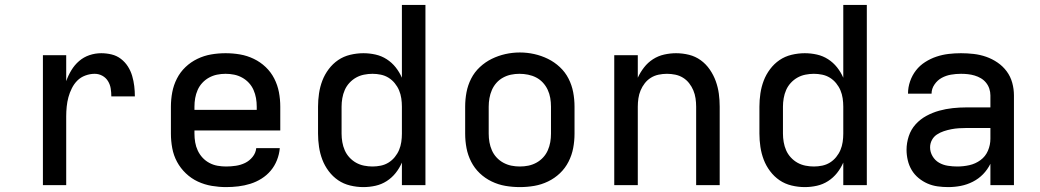

<svg xmlns="http://www.w3.org/2000/svg" viewBox="-20 -755 4240 783"><path d="M155 0V-530H250V-424Q258 -447 271 -468.5Q284 -490 302.5 -506Q321 -522 344.5 -530Q368 -538 393 -538Q414 -538 435 -533Q456 -528 473 -515Q490 -502 501.5 -484Q513 -466 519 -445.5Q525 -425 527.5 -404Q530 -383 530 -362H434Q434 -378 431.5 -394Q429 -410 420.5 -424Q412 -438 397.5 -446Q383 -454 366 -454Q347 -454 328 -447Q309 -440 295.5 -426.5Q282 -413 273 -395Q264 -377 259 -358.5Q254 -340 252 -320Q250 -300 250 -281V0Z M902 8Q873 8 843.5 3Q814 -2 787 -14.5Q760 -27 738 -48Q716 -69 702 -95Q688 -121 682.5 -150.5Q677 -180 677 -210V-320Q677 -350 682.5 -379Q688 -408 701.5 -434.5Q715 -461 736.5 -481.5Q758 -502 785 -515Q812 -528 841 -533Q870 -538 900 -538Q930 -538 959 -533Q988 -528 1015 -515Q1042 -502 1063.5 -481.5Q1085 -461 1098.5 -434.5Q1112 -408 1117.5 -379Q1123 -350 1123 -320V-223H773V-210Q773 -192 776 -174.5Q779 -157 786.5 -141Q794 -125 806 -112Q818 -99 834 -90.5Q850 -82 867.5 -79Q885 -76 902 -76Q922 -76 942 -79Q962 -82 979.5 -90.5Q997 -99 1010 -115Q1023 -131 1025 -151H1121Q1119 -126 1109.5 -102Q1100 -78 1084 -59Q1068 -40 1046.5 -26.5Q1025 -13 1001 -5.5Q977 2 952 5Q927 8 902 8ZM773 -307H1027V-320Q1027 -338 1024 -355Q1021 -372 1014 -388Q1007 -404 995 -417Q983 -430 967.5 -438.5Q952 -447 935 -450.5Q918 -454 900 -454Q882 -454 865 -450.5Q848 -447 832.5 -438.5Q817 -430 805 -417Q793 -404 786 -388Q779 -372 776 -355Q773 -338 773 -320Z M1462 8Q1435 8 1408 1.5Q1381 -5 1359 -20Q1337 -35 1320.5 -57Q1304 -79 1294.5 -104Q1285 -129 1281 -156Q1277 -183 1277 -210V-320Q1277 -347 1281 -374Q1285 -401 1294.5 -426Q1304 -451 1320.5 -473Q1337 -495 1359 -510Q1381 -525 1408 -531.5Q1435 -538 1462 -538Q1487 -538 1511.5 -532.5Q1536 -527 1557 -513.5Q1578 -500 1593.5 -480.5Q1609 -461 1619 -438V-735H1715V0H1619V-92Q1609 -69 1593.5 -49.5Q1578 -30 1557 -16.5Q1536 -3 1511.5 2.5Q1487 8 1462 8ZM1499 -76Q1516 -76 1533 -79.5Q1550 -83 1564.5 -92Q1579 -101 1590 -114.5Q1601 -128 1607.5 -143.5Q1614 -159 1616.5 -176Q1619 -193 1619 -210V-320Q1619 -337 1616.5 -354Q1614 -371 1607.5 -386.5Q1601 -402 1590 -415.5Q1579 -429 1564.5 -438Q1550 -447 1533 -450.5Q1516 -454 1499 -454Q1482 -454 1464.5 -450.5Q1447 -447 1432 -438.5Q1417 -430 1405 -417Q1393 -404 1386 -388Q1379 -372 1376 -354.5Q1373 -337 1373 -320V-210Q1373 -193 1376 -175.5Q1379 -158 1386 -142Q1393 -126 1405 -113Q1417 -100 1432 -91.5Q1447 -83 1464.5 -79.5Q1482 -76 1499 -76Z M2100 8Q2070 8 2041 3Q2012 -2 1985 -15Q1958 -28 1936.5 -48.5Q1915 -69 1901.5 -95.5Q1888 -122 1882.5 -151Q1877 -180 1877 -210V-320Q1877 -350 1882.5 -379Q1888 -408 1901.5 -434.5Q1915 -461 1937 -481.5Q1959 -502 1985.5 -515Q2012 -528 2041 -534.5Q2070 -541 2100 -541Q2130 -541 2159 -534.5Q2188 -528 2214.5 -515Q2241 -502 2263 -481.5Q2285 -461 2298.5 -434.5Q2312 -408 2317.5 -379Q2323 -350 2323 -320V-210Q2323 -180 2317.5 -151Q2312 -122 2298.5 -95.5Q2285 -69 2263.5 -48.5Q2242 -28 2215 -15Q2188 -2 2159 3Q2130 8 2100 8ZM2100 -76Q2118 -76 2135 -79.5Q2152 -83 2167.5 -91.5Q2183 -100 2195 -113Q2207 -126 2214 -142Q2221 -158 2224 -175Q2227 -192 2227 -210V-320Q2227 -338 2224 -355.5Q2221 -373 2213.5 -389Q2206 -405 2194 -418Q2182 -431 2166.5 -439Q2151 -447 2133.5 -450.5Q2116 -454 2098 -454Q2081 -454 2064 -450.5Q2047 -447 2031.5 -438.5Q2016 -430 2004.5 -417Q1993 -404 1986 -388Q1979 -372 1976 -354.5Q1973 -337 1973 -320V-210Q1973 -192 1976 -175Q1979 -158 1986 -142Q1993 -126 2005 -113Q2017 -100 2032.5 -91.5Q2048 -83 2065 -79.5Q2082 -76 2100 -76Z M2485 0V-530H2581V-438Q2591 -460 2606.5 -480Q2622 -500 2643 -513.5Q2664 -527 2688.5 -532.5Q2713 -538 2737 -538Q2764 -538 2790 -531.5Q2816 -525 2837.5 -509.5Q2859 -494 2874.5 -471.5Q2890 -449 2899 -424Q2908 -399 2911.5 -373Q2915 -347 2915 -320V0H2819V-320Q2819 -337 2816.5 -354Q2814 -371 2807.5 -386.5Q2801 -402 2790.5 -415.5Q2780 -429 2765.5 -438Q2751 -447 2734 -450.5Q2717 -454 2700 -454Q2683 -454 2666 -450.5Q2649 -447 2634.5 -438Q2620 -429 2609.5 -415.5Q2599 -402 2592.5 -386.5Q2586 -371 2583.5 -354Q2581 -337 2581 -320V0Z M3262 8Q3235 8 3208 1.5Q3181 -5 3159 -20Q3137 -35 3120.5 -57Q3104 -79 3094.5 -104Q3085 -129 3081 -156Q3077 -183 3077 -210V-320Q3077 -347 3081 -374Q3085 -401 3094.5 -426Q3104 -451 3120.5 -473Q3137 -495 3159 -510Q3181 -525 3208 -531.5Q3235 -538 3262 -538Q3287 -538 3311.5 -532.5Q3336 -527 3357 -513.5Q3378 -500 3393.5 -480.5Q3409 -461 3419 -438V-735H3515V0H3419V-92Q3409 -69 3393.5 -49.5Q3378 -30 3357 -16.5Q3336 -3 3311.5 2.5Q3287 8 3262 8ZM3299 -76Q3316 -76 3333 -79.5Q3350 -83 3364.5 -92Q3379 -101 3390 -114.5Q3401 -128 3407.5 -143.5Q3414 -159 3416.5 -176Q3419 -193 3419 -210V-320Q3419 -337 3416.5 -354Q3414 -371 3407.5 -386.5Q3401 -402 3390 -415.5Q3379 -429 3364.5 -438Q3350 -447 3333 -450.5Q3316 -454 3299 -454Q3282 -454 3264.5 -450.5Q3247 -447 3232 -438.5Q3217 -430 3205 -417Q3193 -404 3186 -388Q3179 -372 3176 -354.5Q3173 -337 3173 -320V-210Q3173 -193 3176 -175.5Q3179 -158 3186 -142Q3193 -126 3205 -113Q3217 -100 3232 -91.5Q3247 -83 3264.5 -79.5Q3282 -76 3299 -76Z M3847 8Q3825 8 3803.5 5Q3782 2 3762.5 -6.5Q3743 -15 3726 -29Q3709 -43 3698 -61.5Q3687 -80 3682 -101.5Q3677 -123 3677 -144Q3677 -172 3686 -199.5Q3695 -227 3714 -248Q3733 -269 3758 -282.5Q3783 -296 3810 -303.5Q3837 -311 3865 -314Q3893 -317 3921 -317H4019V-366Q4019 -380 4014.5 -393.5Q4010 -407 4001 -418Q3992 -429 3980 -436Q3968 -443 3954.5 -447Q3941 -451 3927 -452.5Q3913 -454 3899 -454Q3878 -454 3858 -450.5Q3838 -447 3820.5 -437.5Q3803 -428 3791 -410.5Q3779 -393 3779 -373Q3779 -373 3779 -373Q3779 -373 3779 -373H3683Q3683 -373 3683 -373Q3683 -373 3683 -374Q3683 -399 3691.5 -423.5Q3700 -448 3715.5 -468Q3731 -488 3753 -502Q3775 -516 3799 -524Q3823 -532 3848 -535Q3873 -538 3899 -538Q3925 -538 3951 -535Q3977 -532 4001.5 -523.5Q4026 -515 4048 -500Q4070 -485 4085.5 -464Q4101 -443 4108 -417.5Q4115 -392 4115 -366V0H4019V-87Q4007 -63 3989 -44.5Q3971 -26 3947.5 -14Q3924 -2 3898.5 3Q3873 8 3847 8ZM3884 -76Q3909 -76 3933.5 -81.5Q3958 -87 3978.5 -102Q3999 -117 4009 -140.5Q4019 -164 4019 -189V-233H3921Q3906 -233 3890.5 -232Q3875 -231 3859.5 -228Q3844 -225 3829 -220Q3814 -215 3801 -206.5Q3788 -198 3780.5 -184Q3773 -170 3773 -154Q3773 -135 3783 -118Q3793 -101 3809.5 -91.5Q3826 -82 3845.5 -79Q3865 -76 3884 -76Z"/></svg>

Font: Iosevka Curly Medium Extended
Style: Regular
Weight: 500
Width: 7
Monospace: yes
Designer: Belleve Invis
Foundry: Belleve Invis
Version: Version 11.1.0; ttfautohint (v1.8.3)